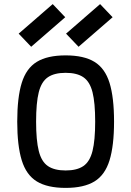

<svg xmlns="http://www.w3.org/2000/svg" viewBox="-20 -902 640 936"><path d="M300 14Q211 14 159.5 -17.5Q108 -49 86 -120.5Q64 -192 64 -309Q64 -427 86 -498Q108 -569 159.5 -600.5Q211 -632 300 -632Q389 -632 440.5 -600.5Q492 -569 514 -498Q536 -427 536 -309Q536 -192 514 -120.5Q492 -49 440.5 -17.5Q389 14 300 14ZM300 -71Q355 -71 386.5 -92.5Q418 -114 431 -166Q444 -218 444 -309Q444 -401 431 -452.5Q418 -504 386.5 -525.5Q355 -547 300 -547Q245 -547 213.5 -525.5Q182 -504 169 -452.5Q156 -401 156 -309Q156 -218 169 -166Q182 -114 213.5 -92.5Q245 -71 300 -71ZM363 -674 302 -738 468 -882 529 -818ZM132 -674 71 -738 237 -882 298 -818Z"/></svg>

Font: Victor Mono SemiBold
Style: Regular
Weight: 600
Monospace: yes
Designer: Rune Bjørnerås
Version: Version 1.561;gftools[0.9.30]